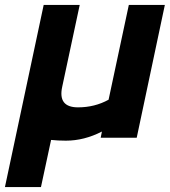

<svg xmlns="http://www.w3.org/2000/svg" viewBox="-81 -558 688 778"><path d="M-61 200 96 -538H242L171 -206Q153 -123 235 -123Q303 -123 359 -154L441 -538H587L473 0H327L332 -25Q260 12 186 12Q154 12 126 9L85 200Z"/></svg>

Font: Plus Jakarta Display
Style: Bold Italic
Weight: 700
Italic angle: -12°
Designer: Gumpita Rahayu
Foundry: Tokotype Studio
Version: Version 1.000;hotconv 1.0.109;makeotfexe 2.5.65596